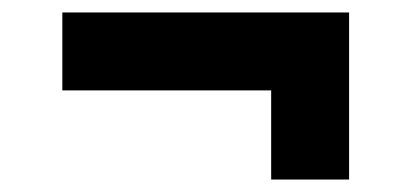

<svg xmlns="http://www.w3.org/2000/svg" viewBox="-20 -438 660 308"><path d="M415 -150V-293H80V-418H540V-150Z"/></svg>

Font: Plus Jakarta Display
Style: Bold
Weight: 700
Designer: Gumpita Rahayu
Foundry: Tokotype Studio
Version: Version 1.000;hotconv 1.0.109;makeotfexe 2.5.65596